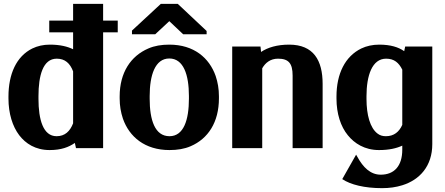

<svg xmlns="http://www.w3.org/2000/svg" viewBox="-20 -770 2313 998"><path d="M24 -258C24 -180 45 -113 80 -67C113 -24 164 10 238 10C298 10 337 -5 369 -27L375 0H516V-602H592V-663H516V-750H360V-663H236V-602H360V-514C331 -528 293 -538 239 -538C205 -538 175 -531 148 -518C65 -477 24 -385 24 -268ZM180 -256V-270C180 -377 203 -465 275 -465C318 -465 344 -441 360 -399V-129C344 -88 318 -62 274 -62C204 -62 180 -149 180 -256Z M602 -259C602 -220 608 -186 619 -153C652 -59 733 10 861 10C902 10 939 4 971 -10C1062 -49 1118 -135 1118 -259V-269C1118 -308 1112 -342 1101 -375C1068 -469 988 -538 860 -538C819 -538 783 -532 751 -518C660 -479 602 -393 602 -269ZM666 -592H787L860 -660L932 -592H1054V-609L904 -750H816L666 -611ZM758 -257V-271C758 -379 786 -466 860 -466C934 -466 962 -381 962 -271V-257C962 -147 935 -62 861 -62C785 -62 758 -146 758 -257Z M1187 0H1343V-415C1359 -443 1385 -465 1425 -465C1480 -465 1501 -441 1501 -377V0H1657V-334C1657 -456 1610 -538 1483 -538C1420 -538 1371 -523 1337 -500L1334 -528H1187Z M1729 -258C1729 -179 1751 -112 1788 -67C1822 -25 1875 10 1950 10C2002 10 2041 1 2071 -13V8C2071 93 2029 138 1959 138C1905 138 1867 99 1838 46L1831 34L1759 161C1802 190 1875 208 1966 208C2004 208 2039 203 2071 193C2161 165 2227 94 2227 -21V-528H2086L2081 -504C2051 -525 2010 -538 1951 -538C1917 -538 1885 -531 1858 -518C1774 -477 1729 -387 1729 -268ZM1885 -256V-270C1885 -377 1914 -465 1987 -465C2029 -465 2053 -444 2071 -408V-121C2055 -85 2028 -62 1986 -62C1968 -62 1955 -66 1942 -76C1904 -105 1885 -172 1885 -256Z"/></svg>

Font: Aerodynamic
Style: Bd
Weight: 500
Designer: Google
Version: Version 2.000980; 2014